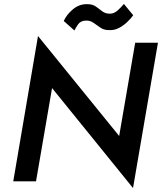

<svg xmlns="http://www.w3.org/2000/svg" viewBox="-20 -916 818 970"><path d="M302 -810Q317 -843 349 -869.5Q381 -896 421 -895Q448 -895 465 -882.5Q482 -870 498 -858Q514 -846 538 -847Q557 -848 573.5 -862.5Q590 -877 606 -896L653 -839Q641 -822 622 -804Q603 -786 579.5 -774Q556 -762 529 -764Q505 -764 487 -776.5Q469 -789 452 -801Q435 -813 413 -812Q387 -811 374.5 -793Q362 -775 356 -762ZM663 -700H778L652 34L243 -471L162 0H47L172 -734L582 -229Z"/></svg>

Font: Jost* Medium
Style: Italic
Weight: 500
Italic angle: -10°
Version: Version 3.7